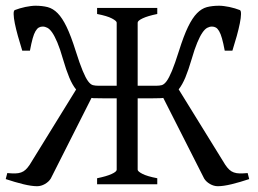

<svg xmlns="http://www.w3.org/2000/svg" viewBox="-20 -643 899 670"><path d="M849.6 -18.1Q817.4 -7.3 788.3 -0.2Q759.3 6.8 740.2 6.8Q726.1 6.8 712.6 -1Q699.2 -8.8 692.4 -20L549.8 -301.3Q545.9 -300.8 542 -300.5Q538.1 -300.3 533.7 -300.3Q526.4 -300.3 517.1 -300Q507.8 -299.8 498 -299.8H460.4V-50.8Q460.4 -44.9 476.8 -36.4Q493.2 -27.8 528.8 -21V0H318.8V-21Q352.1 -27.8 369.6 -35.9Q387.2 -43.9 387.2 -50.8V-299.8H349.6Q329.1 -299.8 314.9 -300.3H307.1Q303.2 -300.3 299.3 -301.3L157.2 -20Q150.4 -8.8 137 -1Q123.5 6.8 109.4 6.8Q90.3 6.8 61.3 -0.2Q32.2 -7.3 0 -18.1L5.4 -39.1Q22 -37.6 33.4 -37.8Q44.9 -38.1 53.7 -41.3Q62.5 -44.4 69.3 -50.8Q76.2 -57.1 83.5 -67.9L245.6 -330.6Q232.4 -346.7 221.7 -372.6Q210.9 -398.4 199.7 -437Q189.5 -472.7 180.2 -494.6Q170.9 -516.6 162.4 -529.1Q153.8 -541.5 145.5 -545.9Q137.2 -550.3 128.9 -550.3Q121.6 -550.3 115.5 -546.9Q109.4 -543.5 104 -534.4Q98.6 -525.4 94 -509Q89.4 -492.7 84.5 -466.3H57.6Q49.3 -492.7 42.5 -517.3Q35.6 -542 31.7 -561.5Q27.8 -581.1 27.6 -593.5Q27.3 -606 31.7 -607.9Q39.6 -610.8 49.1 -613.8Q58.6 -616.7 68.4 -618.7Q78.1 -620.6 87.2 -621.8Q96.2 -623 103.5 -623Q127.4 -623 146.2 -618.2Q165 -613.3 181.2 -596.9Q197.3 -580.6 212.4 -549.3Q227.5 -518.1 244.1 -465.3Q258.3 -420.4 268.6 -395.8Q278.8 -371.1 287.4 -359.6Q295.9 -348.1 304.2 -345.9Q312.5 -343.8 323.2 -343.8H387.2V-564Q387.2 -569.8 370.6 -578.6Q354 -587.4 318.8 -594.2V-615.2H528.8V-594.2Q495.6 -587.4 478 -579.1Q460.4 -570.8 460.4 -564V-343.8H525.4Q536.1 -343.8 544.4 -345.9Q552.7 -348.1 561.3 -359.6Q569.8 -371.1 580.1 -395.8Q590.3 -420.4 604.5 -465.3Q621.1 -518.1 636.2 -549.3Q651.4 -580.6 667.5 -596.9Q683.6 -613.3 702.1 -618.2Q720.7 -623 745.1 -623Q752.4 -623 761.5 -621.8Q770.5 -620.6 780.3 -618.7Q790 -616.7 799.6 -613.8Q809.1 -610.8 816.9 -607.9Q821.3 -606 821 -593.5Q820.8 -581.1 816.9 -561.5Q813 -542 806.2 -517.3Q799.3 -492.7 791 -466.3H764.2Q759.3 -492.7 754.6 -509Q750 -525.4 744.6 -534.4Q739.3 -543.5 733.2 -546.9Q727.1 -550.3 719.7 -550.3Q711.4 -550.3 703.1 -545.9Q694.8 -541.5 686.3 -529.1Q677.7 -516.6 668.5 -494.6Q659.2 -472.7 648.9 -437Q637.7 -398.9 627 -373Q616.2 -347.2 603.5 -331.1L766.1 -67.9Q773.4 -57.1 780.3 -50.8Q787.1 -44.4 795.9 -41.3Q804.7 -38.1 816.2 -37.8Q827.6 -37.6 844.2 -39.1Z"/></svg>

Font: Gentium Unicode
Style: Regular
Weight: 400
Version: Version 1.009